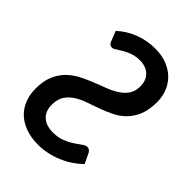

<svg xmlns="http://www.w3.org/2000/svg" viewBox="-214 -828 936 936"><g transform="rotate(45 254.0 -360.0)"><path d="M97.5 -652.5Q136.5 -688.5 187.2 -708.2Q238 -728 295.5 -728Q342.5 -728 378.2 -713.2Q414 -698.5 438 -674Q462 -649.5 474 -617.5Q486 -585.5 486 -551Q486 -496 470.8 -459Q455.5 -422 430.5 -397Q405.5 -372 373.8 -356.5Q342 -341 308.8 -329Q275.5 -317 243.8 -306Q212 -295 187 -278.8Q162 -262.5 146.8 -238.8Q131.5 -215 131.5 -177.5Q131.5 -133.5 158 -109.5Q184.5 -85.5 231.5 -85.5Q267 -85.5 293.5 -96.2Q320 -107 340 -120.2Q360 -133.5 374.2 -144.2Q388.5 -155 399.5 -155Q407.5 -155 413.8 -150.8Q420 -146.5 423.5 -140.5L449.5 -86.5Q428 -65 401.8 -47.5Q375.5 -30 346.2 -17.8Q317 -5.5 285.8 1.2Q254.5 8 223 8Q173.5 8 135.8 -5.8Q98 -19.5 72.2 -44Q46.5 -68.5 33.2 -102.8Q20 -137 20 -178Q20 -229.5 35.2 -265.5Q50.5 -301.5 75.2 -326.5Q100 -351.5 132 -368.2Q164 -385 197 -398Q230 -411 262 -423.2Q294 -435.5 318.8 -451.5Q343.5 -467.5 358.8 -490Q374 -512.5 374 -546Q374 -564.5 368.5 -580.5Q363 -596.5 351.8 -608.5Q340.5 -620.5 323.2 -627.5Q306 -634.5 283 -634.5Q253.5 -634.5 231 -626.2Q208.5 -618 191.5 -608Q174.5 -598 162.5 -589.8Q150.5 -581.5 141.5 -581.5Q133 -581.5 127.8 -586Q122.5 -590.5 118.5 -599Z"/></g></svg>

Font: Lato Semibold
Style: Italic
Weight: 600
Italic angle: -7°
Designer: Lukasz Dziedzic
Foundry: tyPoland Lukasz Dziedzic
Version: Version 2.006; 2014-01-15